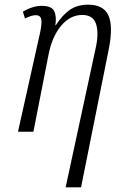

<svg xmlns="http://www.w3.org/2000/svg" viewBox="-20 -564 508 822"><path d="M261 238 389 -355Q404 -421 391.5 -460.5Q379 -500 332 -500Q280 -500 241 -453Q202 -406 187 -326L123 0H57L152 -426Q160 -464 156.5 -481.5Q153 -499 133 -499Q116 -499 87 -485L78 -514Q98 -526 118.5 -532.5Q139 -539 158 -539Q201 -539 212 -516.5Q223 -494 217 -456H219Q248 -501 280 -522.5Q312 -544 357 -544Q423 -544 444 -498.5Q465 -453 446 -355L327 238Z"/></svg>

Font: Noto Serif ExtraCondensed Light
Style: Italic
Weight: 300
Width: 2
Italic angle: -12°
Designer: Monotype Design Team
Foundry: Monotype Imaging Inc.
Version: Version 2.014; ttfautohint (v1.8.4.7-5d5b)